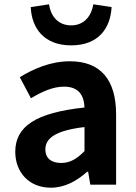

<svg xmlns="http://www.w3.org/2000/svg" viewBox="-20 -859 631 893"><path d="M216 14C281 14 337 -17 385 -60H390L400 0H520V-327C520 -489 447 -574 305 -574C217 -574 137 -540 72 -500L124 -402C176 -433 226 -456 278 -456C347 -456 371 -414 373 -359C148 -335 51 -272 51 -153C51 -57 116 14 216 14ZM265 -101C222 -101 191 -120 191 -164C191 -215 236 -252 373 -268V-156C338 -121 307 -101 265 -101ZM311 -648C439 -648 494 -729 499 -826L414 -839C406 -788 374 -741 311 -741C247 -741 215 -788 208 -839L123 -826C127 -729 184 -648 311 -648Z"/></svg>

Font: Noto Sans CJK SC
Style: Bold
Weight: 700
Designer: Ryoko NISHIZUKA 西塚涼子 (kana, bopomofo & ideographs); Paul D. Hunt (Latin, Greek & Cyrillic); Sandoll Communications 산돌커뮤니
Foundry: Adobe
Version: Version 2.004;hotconv 1.0.118;makeotfexe 2.5.65603